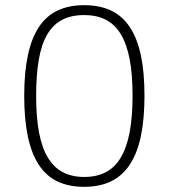

<svg xmlns="http://www.w3.org/2000/svg" viewBox="-20 -704 649 739"><path d="M536.1 -335.9Q536.1 -246.1 522.2 -179.9Q508.3 -113.8 479.7 -70.6Q451.2 -27.3 407.5 -6.1Q363.8 15.1 304.2 15.1Q244.6 15.1 201.2 -5.6Q157.7 -26.4 129.4 -69.6Q101.1 -112.8 87.2 -178.7Q73.2 -244.6 73.2 -335Q73.2 -424.8 87.2 -490.7Q101.1 -556.6 129.4 -599.6Q157.7 -642.6 201.2 -663.3Q244.6 -684.1 304.2 -684.1Q363.8 -684.1 407.5 -663.3Q451.2 -642.6 479.7 -599.6Q508.3 -556.6 522.2 -491.2Q536.1 -425.8 536.1 -335.9ZM490.2 -335.9Q490.2 -418.5 478.8 -477.3Q467.3 -536.1 444.3 -573.5Q421.4 -610.8 386.5 -628.4Q351.6 -646 304.2 -646Q254.4 -646 219.5 -627.9Q184.6 -609.9 162.1 -571.8Q139.6 -533.7 129.4 -474.9Q119.1 -416 119.1 -335Q119.1 -252.4 130.4 -193.4Q141.6 -134.3 164.8 -96.4Q188 -58.6 222.7 -40.8Q257.3 -22.9 304.2 -22.9Q351.6 -22.9 386.5 -40.8Q421.4 -58.6 444.3 -96.7Q467.3 -134.8 478.8 -193.8Q490.2 -252.9 490.2 -335.9Z"/></svg>

Font: Clear Sans Thin
Style: Regular
Weight: 250
Foundry: Intel Corporation
Version: Version 1.00